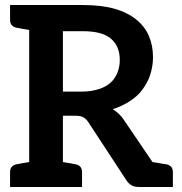

<svg xmlns="http://www.w3.org/2000/svg" viewBox="-20 -743 725 763"><path d="M642 -90C641 -90 638 -91 634 -91C630 -91 625 -93 617 -94C609 -95 598 -97 586 -99L472 -267C460 -285 445 -299 428 -309C453 -317 476 -328 496 -341C516 -354 533 -369 546 -387C559 -405 570 -424 577 -446C584 -468 588 -491 588 -515C588 -546 583 -573 572 -599C562 -624 544 -647 522 -665C500 -683 471 -698 436 -708C401 -718 358 -723 309 -723H96H20V-664C20 -647 28 -637 45 -633C46 -633 48 -632 51 -632C54 -632 59 -630 66 -629C73 -628 84 -626 96 -624V-99C84 -97 73 -95 66 -94C59 -93 54 -92 51 -91C48 -91 46 -90 45 -90C28 -86 20 -76 20 -59V0H96H230H306V-59C306 -76 298 -86 281 -90C280 -90 278 -91 275 -91C272 -91 267 -93 260 -94C253 -95 242 -97 230 -99V-283H281C294 -283 304 -281 311 -277C318 -273 324 -268 330 -259L482 -27C488 -18 494 -12 502 -7C510 -2 520 0 532 0H591H653H667V-59C667 -76 659 -86 642 -90ZM373 -389C354 -383 332 -379 307 -379H230V-619H309C359 -619 396 -610 420 -590C444 -570 456 -542 456 -505C456 -487 453 -470 447 -455C441 -440 432 -426 420 -415C408 -404 392 -395 373 -389Z"/></svg>

Font: SVN-Aleo
Style: Bold
Weight: 700
Designer: Alessio Laiso
Version: Version 1.2.2